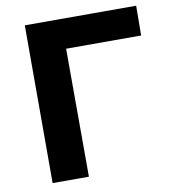

<svg xmlns="http://www.w3.org/2000/svg" viewBox="-79 -769 752 839"><g transform="rotate(-10 296.5 -350.0)"><path d="M87 0V-700H581L580 -568H247L248 0Z"/></g></svg>

Font: Montserrat Z
Style: Bold
Weight: 700
Designer: Julieta Ulanovsky
Foundry: Julieta Ulanovsky
Version: Version 8.000